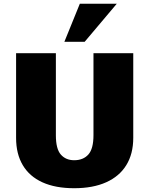

<svg xmlns="http://www.w3.org/2000/svg" viewBox="-20 -995 797 1025"><path d="M376 9.8Q275.9 9.8 206.5 -21.7Q137.2 -53.2 101.6 -113.3Q65.9 -173.3 65.9 -258.8V-710.9H278.3V-272.5Q278.3 -199.7 304.9 -169.7Q331.5 -139.6 376 -139.6Q424.3 -139.6 451.7 -170.2Q479 -200.7 479 -273.4V-710.9H691.4V-259.3Q691.4 -173.8 654.5 -113.8Q617.7 -53.7 547.1 -22Q476.6 9.8 376 9.8ZM323.7 -772 406.2 -975.1H603.5L432.1 -772Z"/></svg>

Font: Comme Black
Style: Regular
Weight: 900
Version: Version 1.000;gftools[0.9.27]